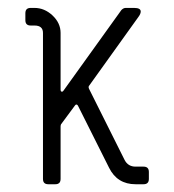

<svg xmlns="http://www.w3.org/2000/svg" viewBox="-20 -475 449 495"><path d="M68.8 -454.6Q94.7 -454.6 115.5 -435.1Q136.2 -415.5 136.2 -390.1V-243.2Q136.2 -239.7 138.7 -238.8Q141.1 -237.8 143.6 -241.2L293 -449.2Q298.3 -454.6 304.2 -454.6H325.7Q342.8 -454.6 342.8 -445.3Q342.8 -439.5 337.4 -432.1L210.4 -254.9Q207 -251.5 209.5 -246.1L301.3 -62.5Q310.1 -45.4 329.6 -45.4H350.1Q363.8 -45.4 363.8 -31.7V-13.7Q363.8 0 350.1 0H329.6Q282.2 0 261.2 -42.5L180.7 -203.1Q176.8 -208 173.3 -203.1L137.2 -154.3Q136.2 -151.4 136.2 -148.9V-13.7Q136.2 0 122.6 0H104.5Q90.8 0 90.8 -13.7V-390.1Q90.8 -409.2 68.8 -409.2H59.1Q45.4 -409.2 45.4 -422.9V-440.9Q45.4 -454.6 59.1 -454.6Z"/></svg>

Font: GOSTRUS
Style: type A
Weight: 200
Designer: Юрий и Татьяна Кривогуз
Version: Version 01.0